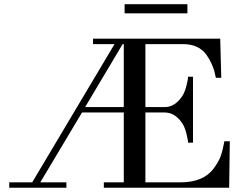

<svg xmlns="http://www.w3.org/2000/svg" viewBox="-20 -882 1132 902"><path d="M565.4 -819.3V-862.3H860.4V-819.3ZM23.4 0V-25.4H131.3L518.1 -674.8H417V-700.2H1014.6L1019.5 -516.6H994.1Q990.2 -536.1 986.8 -548.3Q983.4 -560.5 973.9 -582.5Q964.4 -604.5 950.2 -624Q914.1 -674.8 838.9 -674.8H663.1V-378.9H753.9Q802.2 -378.9 836.9 -431.6Q847.7 -448.2 855.5 -478Q863.3 -507.8 863.3 -521.5H886.7V-211.9H863.3Q863.3 -225.6 855.5 -255.4Q847.7 -285.2 836.9 -301.8Q802.7 -353.5 753.9 -353.5H663.1V-25.4H827.6Q936.5 -25.4 984.4 -91.3Q1007.8 -123 1017.1 -149.4Q1026.4 -175.8 1034.2 -218.3H1059.6L1056.6 0H467.8V-25.4H561.5V-353.5H365.2L169.4 -25.4H292V0ZM379.9 -378.9H561.5V-674.8H556.2Z"/></svg>

Font: Theano Didot
Style: Regular
Weight: 400
Designer: Alexey Kryukov
Version: Version 2.0